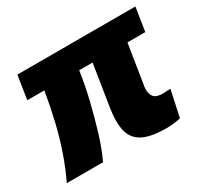

<svg xmlns="http://www.w3.org/2000/svg" viewBox="-114 -658 864 820"><g transform="rotate(-30 318.0 -247.5)"><path d="M494 11Q418 11 378 -9Q338 -29 326.5 -71.5Q315 -114 325 -181L358 -390H292Q282 -321 265 -251Q248 -181 228.5 -117Q209 -53 184 1H5Q33 -57 54.5 -119.5Q76 -182 92 -249.5Q108 -317 120 -390H36L54 -506H636L618 -390H530L498 -189Q496 -174 498.5 -161.5Q501 -149 507.5 -140.5Q514 -132 526 -128.5Q538 -125 553 -125Q560 -125 571.5 -126Q583 -127 590 -127L562 3Q539 8 521 9.5Q503 11 494 11Z"/></g></svg>

Font: Nunito Sans 7pt Condensed Black
Style: Italic
Weight: 900
Width: 3
Italic angle: -9°
Designer: Vernon Adams
Foundry: Vernon Adams
Version: Version 3.101;gftools[0.9.27]